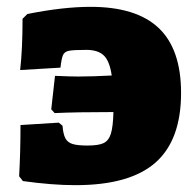

<svg xmlns="http://www.w3.org/2000/svg" viewBox="-20 -532 567 562"><path d="M245 -512Q379 -512 444.5 -450Q510 -388 510 -260Q510 -122 435 -56Q360 10 201 10Q133 10 47 -2L36 -16Q40 -87 40 -166L152 -173L163 -164Q165 -139 171.5 -127Q178 -115 192.5 -110.5Q207 -106 236 -106Q268 -106 283 -113Q298 -120 304.5 -140.5Q311 -161 312 -204Q204 -204 140 -201L130 -212L141 -310Q187 -308 208 -308Q251 -308 307 -311Q301 -353 284 -369.5Q267 -386 233 -386Q196 -386 182.5 -383.5Q169 -381 164.5 -371Q160 -361 157 -334L39 -327Q46 -388 46 -477L60 -491Q165 -512 245 -512Z"/></svg>

Font: Alegreya SC Black
Style: Regular
Weight: 900
Designer: Juan Pablo del Peral
Foundry: Huerta Tipografica
Version: Version 2.007; ttfautohint (v1.6)